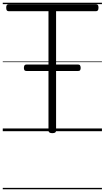

<svg xmlns="http://www.w3.org/2000/svg" viewBox="-20 -950 758 1390"><path d="M359 14Q331 14 331 -5V-869H42Q34 -869 29.5 -874.5Q25 -880 25 -894Q25 -908 29.5 -913.5Q34 -919 42 -919H676Q684 -919 688.5 -914Q693 -909 693 -895Q693 -881 688.5 -875Q684 -869 676 -869H386V-5Q386 5 379.5 9.5Q373 14 359 14ZM173 -436Q161 -436 157 -442Q153 -448 153 -458Q153 -469 157 -476Q161 -483 173 -483H545Q556 -483 560 -476Q564 -469 564 -458Q564 -448 560 -442Q556 -436 545 -436ZM0 410H718V420H0ZM0 -20H718V0H0ZM0 -505H718V-500H0ZM0 -930H718V-920H0Z"/></svg>

Font: Playwrite DE Grund Guides
Style: Regular
Weight: 400
Designer: Veronika Burian, José Scaglione
Foundry: TypeTogether
Version: Version 1.003